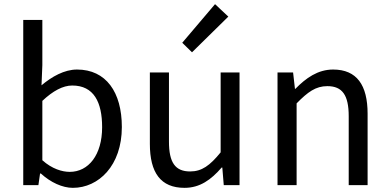

<svg xmlns="http://www.w3.org/2000/svg" viewBox="-20 -892 1875 925"><path d="M331 13C455 13 567 -94 567 -280C567 -448 491 -557 351 -557C290 -557 230 -523 180 -481L184 -578V-796H92V0H165L173 -56H177C224 -13 281 13 331 13ZM316 -64C280 -64 231 -78 184 -120V-406C235 -454 283 -480 328 -480C432 -480 472 -400 472 -279C472 -145 406 -64 316 -64Z M869 13C943 13 997 -26 1048 -85H1051L1058 0H1134V-543H1043V-158C991 -94 952 -66 896 -66C824 -66 794 -109 794 -210V-543H702V-199C702 -60 754 13 869 13ZM905 -640 1080 -812 1016 -872 858 -686Z M1317 0H1409V-394C1463 -449 1501 -477 1557 -477C1629 -477 1660 -434 1660 -332V0H1751V-344C1751 -482 1699 -557 1585 -557C1511 -557 1454 -516 1403 -464H1401L1392 -543H1317Z"/></svg>

Font: Noto Sans CJK SC
Style: Regular
Weight: 400
Designer: Ryoko NISHIZUKA 西塚涼子 (kana, bopomofo & ideographs); Paul D. Hunt (Latin, Greek & Cyrillic); Sandoll Communications 산돌커뮤니
Foundry: Adobe
Version: Version 2.004;hotconv 1.0.118;makeotfexe 2.5.65603